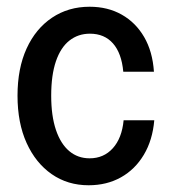

<svg xmlns="http://www.w3.org/2000/svg" viewBox="-20 -540 506 570"><path d="M243 10Q181 10 133.5 -23Q86 -56 59 -115.5Q32 -175 32 -256Q32 -337 59 -396Q86 -455 134.5 -487.5Q183 -520 246 -520Q300 -520 341.5 -496.5Q383 -473 408 -430Q433 -387 437 -327H346Q341 -382 315.5 -411Q290 -440 247 -440Q212 -440 186 -419.5Q160 -399 146 -358Q132 -317 132 -256Q132 -196 146 -154.5Q160 -113 185.5 -91.5Q211 -70 246 -70Q288 -70 315 -100Q342 -130 347 -183H438Q433 -124 407 -80.5Q381 -37 339 -13.5Q297 10 243 10Z"/></svg>

Font: Instrument Sans SemiCondensed Medium
Style: Regular
Weight: 500
Width: 4
Designer: Rodrigo Fuenzalida
Foundry: fragTYPE
Version: Version 1.000;gftools[0.9.28]